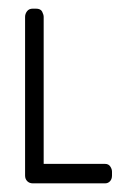

<svg xmlns="http://www.w3.org/2000/svg" viewBox="-20 -424 305 444"><path d="M223 0H56Q48 0 43 -5Q38 -10 38 -18V-385Q38 -392 42.5 -398Q47 -404 56 -404H63Q74 -404 77.5 -397Q81 -390 81 -385V-45H223Q231 -45 235 -39Q239 -33 239 -27V-18Q239 -10 234.5 -5Q230 0 223 0Z"/></svg>

Font: Chathura
Style: Bold
Weight: 700
Designer: Appaji Ambarisha Darbha
Foundry: Aditya Fonts
Version: Version 1.001 2016